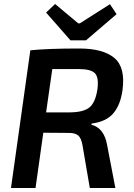

<svg xmlns="http://www.w3.org/2000/svg" viewBox="-20 -942 669 962"><path d="M333 -740 211 -879 256 -922 372 -825H380L531 -921L564 -871L411 -740ZM35 0 132 -690Q221 -699 377 -699Q496 -699 552.5 -652Q609 -605 594 -492Q584 -417 548 -374.5Q512 -332 439 -323L438 -317Q502 -301 517 -214L558 0H430L393 -216Q387 -250 372 -263Q357 -276 326 -276L197 -277L158 0ZM211 -379H333Q400 -380 429 -404.5Q458 -429 468 -494Q476 -553 456 -574.5Q436 -596 374 -596H242Z"/></svg>

Font: Exo 2.0 Semi Bold
Style: Italic
Weight: 600
Italic angle: -8°
Designer: Natanael Gama
Version: Version 1.001;PS 001.001;hotconv 1.0.70;makeotf.lib2.5.58329